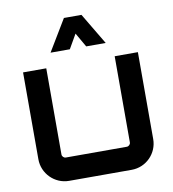

<svg xmlns="http://www.w3.org/2000/svg" viewBox="-89 -892 872 970"><g transform="rotate(-10 347.5 -407.5)"><path d="M306 -654 348 -727 390 -654H490L394 -815H304L207 -654ZM187 0H508C583 0 642 -61 642 -134V-580H523V-138C523 -128 514 -119 504 -119H191C181 -119 172 -128 172 -138V-580H53V-134C53 -61 113 0 187 0Z"/></g></svg>

Font: Orbitron SemiBold
Style: Regular
Weight: 600
Designer: Matt McInerney
Foundry: The League of Moveable Type
Version: Version 2.001